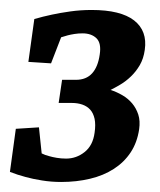

<svg xmlns="http://www.w3.org/2000/svg" viewBox="-29 -885 317 381"><path d="M92.3 -523.9Q72.8 -523.9 54.4 -526.9Q36.1 -529.8 22 -533.7Q5.4 -538.1 -9.3 -543.9L2.4 -629.4L48.3 -632.3L53.7 -580.6Q60.5 -577.1 68.4 -575.2Q75.2 -573.2 83.7 -571.8Q92.3 -570.3 102.1 -570.3Q122.6 -570.3 138.9 -583.3Q155.3 -596.2 158.7 -621.6Q161.1 -637.7 158.7 -649.2Q156.2 -660.6 149.9 -667.5Q143.6 -674.3 134.3 -677.5Q125 -680.7 113.8 -680.7H87.4L94.2 -726.6H121.6Q142.1 -726.6 153.8 -739.5Q165.5 -752.4 168.9 -776.9Q172.4 -799.3 162.4 -809.1Q152.3 -818.8 134.8 -818.8Q126.5 -818.8 118.9 -817.6Q111.3 -816.4 105.5 -814.9Q98.6 -813 92.3 -811L72.3 -759.3L27.3 -762.2L39.1 -847.2Q55.7 -852.1 74.2 -856Q89.8 -859.4 110.4 -862.3Q130.9 -865.2 152.8 -865.2Q210.4 -865.2 237.1 -844.5Q263.7 -823.7 258.3 -786.1Q255.9 -768.6 248.3 -755.6Q240.7 -742.7 230.7 -733.2Q220.7 -723.6 210 -717.3Q199.2 -710.9 190.4 -706.5Q202.6 -702.6 213.9 -696Q225.1 -689.5 233.2 -679.9Q241.2 -670.4 245.4 -657.7Q249.5 -645 247.1 -628.4Q243.2 -602.1 230.2 -582.5Q217.3 -563 196.8 -549.8Q176.3 -536.6 149.7 -530.3Q123 -523.9 92.3 -523.9Z"/></svg>

Font: Noticia Text
Style: Bold Italic
Weight: 700
Italic angle: -8°
Designer: JM Sole
Foundry: JM Sole
Version: Version 1.003